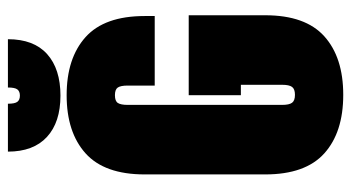

<svg xmlns="http://www.w3.org/2000/svg" viewBox="-226 -674 908 497"><g transform="rotate(-90 228.5 -426.0)"><path d="M257 -257H230V-392H437V-194Q437 -90 382.5 -41Q328 8 231 8Q134 8 79.5 -41Q25 -90 25 -194V-506Q25 -610 79.5 -659Q134 -708 230 -708Q326 -708 380.5 -659Q435 -610 435 -506V-480H255V-550Q255 -568 250 -575.5Q245 -583 230 -583Q215 -583 210 -575.5Q205 -568 205 -550V-150Q205 -132 210.5 -124.5Q216 -117 231 -117Q246 -117 251.5 -124.5Q257 -132 257 -150ZM229 -724Q298 -724 336.5 -758.5Q375 -793 375 -860H250Q250 -842 245 -835.5Q240 -829 229 -829Q218 -829 213 -835.5Q208 -842 208 -860H84Q84 -794 122 -759Q160 -724 229 -724Z"/></g></svg>

Font: FFF_AZADLIQ Black
Style: Regular
Weight: 900
Designer: bBox Type GmbH
Foundry: bBox Type GmbH
Version: Version 1.001